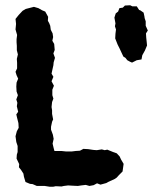

<svg xmlns="http://www.w3.org/2000/svg" viewBox="-20 -700 582 730"><path d="M187 -126H213L232 -124H252L268 -126L284 -127L297 -134L315 -133L335 -130L348 -129L367 -132L378 -129L388 -131L410 -122L424 -117L435 -105L440 -94L450 -77L446 -48L432 -34L424 -25L417 -20L391 -8L384 -4L362 2L349 -3L336 4L320 7L306 3L289 5L276 7L255 6L239 5L223 7L214 9L192 8L182 10H169L150 7H120L104 0L94 -1L77 -8L71 -28L69 -40L60 -54L52 -64L53 -76L43 -97L44 -112L47 -122V-145L42 -160L39 -182L44 -201L51 -214L50 -232L45 -252L42 -265L49 -275L44 -296L46 -309L42 -322L48 -338L43 -352L42 -371L43 -386L49 -401L43 -414L39 -427L45 -440V-461L44 -476L48 -493L44 -509V-526L43 -539V-551L45 -567L39 -588L41 -609L39 -628L51 -643L66 -659L78 -666L109 -674L126 -669L140 -661L152 -656L163 -636L162 -621L167 -612L171 -602L173 -587L180 -573L182 -559L179 -545L186 -533L188 -510L183 -497L189 -480L184 -463L183 -452L179 -434L176 -420L183 -408L176 -391L185 -374L179 -359V-338L183 -325L178 -312L176 -293L178 -281V-267L182 -246L178 -237L174 -218V-207L181 -188L184 -172L180 -154L184 -137ZM420 -649 429 -656 434 -669 447 -671 455 -679 475 -680 483 -676H500L509 -662L513 -661L526 -652L529 -638L530 -631L534 -619V-602L542 -584L535 -573L536 -557L538 -538L539 -527L531 -508L521 -490L518 -474L500 -471L482 -462L475 -465L464 -471L457 -480L449 -485L441 -502L435 -515L427 -531L418 -554L419 -572L421 -588L417 -600L419 -611L415 -633Z"/></svg>

Font: Winky Rough SemiBold
Style: Regular
Weight: 600
Designer: Simon Atzbach
Foundry: typofactur
Version: Version 1.206; ttfautohint (v1.8.4.7-5d5b)